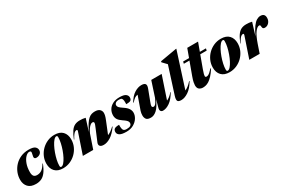

<svg xmlns="http://www.w3.org/2000/svg" viewBox="103 -1920 4582 3109"><g transform="rotate(-30 2394.0 -366.0)"><path d="M366.5 -492Q333.5 -492 297.5 -456.2Q261.5 -420.5 236.8 -354.8Q212 -289 212 -198.5Q212 -149.5 231 -125.5Q250 -101.5 293.5 -101.5Q340.5 -101.5 378.8 -126.5Q417 -151.5 457.5 -219H465.5Q430.5 -128.5 392 -77.5Q353.5 -26.5 308.2 -5.8Q263 15 206.5 15Q108.5 15 60.8 -37Q13 -89 13 -171Q13 -239.5 38.2 -303Q63.5 -366.5 110.8 -417.2Q158 -468 224.8 -497.5Q291.5 -527 374 -527Q456.5 -527 489.2 -501.2Q522 -475.5 522 -436Q522 -397 493.2 -373.5Q464.5 -350 423 -350Q395 -350 386.5 -366.8Q378 -383.5 389.5 -423.5Q401 -463.5 394.8 -477.8Q388.5 -492 366.5 -492Z M855.5 -527Q955.5 -527 1006.8 -472.8Q1058 -418.5 1058 -328Q1058 -258.5 1031 -196.8Q1004 -135 956.2 -87.2Q908.5 -39.5 846.2 -12.2Q784 15 714 15Q614.5 15 563 -39.2Q511.5 -93.5 511.5 -184Q511.5 -253.5 538.5 -315.2Q565.5 -377 613.2 -424.8Q661 -472.5 723.2 -499.8Q785.5 -527 855.5 -527ZM697.5 -21.5Q720.5 -21.5 747.2 -51.5Q774 -81.5 799.8 -130.8Q825.5 -180 846.5 -238.5Q867.5 -297 880.2 -354.8Q893 -412.5 893 -459Q893 -478 887.8 -484.2Q882.5 -490.5 872 -490.5Q849 -490.5 822.2 -460.5Q795.5 -430.5 769.8 -381.2Q744 -332 723 -273.5Q702 -215 689.2 -157.2Q676.5 -99.5 676.5 -53Q676.5 -34.5 681.8 -28Q687 -21.5 697.5 -21.5Z M1099 -299 1093 -302Q1127 -388.5 1160.8 -436.8Q1194.5 -485 1235 -504.5Q1275.5 -524 1328.5 -524Q1362.5 -524 1383.5 -521.5Q1404.5 -519 1435 -512L1364.5 -288.5Q1401 -364 1432 -411Q1463 -458 1491.5 -483.2Q1520 -508.5 1549.5 -517.8Q1579 -527 1612.5 -527Q1673.5 -527 1701.8 -499.2Q1730 -471.5 1730 -432.5Q1730 -412.5 1724.2 -385.8Q1718.5 -359 1696.5 -305.5L1608 -87.5Q1633.5 -96.5 1664.5 -116.8Q1695.5 -137 1735 -175.5L1741 -170Q1670 -70 1602 -27.5Q1534 15 1473 15Q1420.5 15 1402.2 -9.2Q1384 -33.5 1399 -69.5L1486.5 -278Q1506.5 -325.5 1512.2 -342.2Q1518 -359 1518 -367Q1518 -393 1490 -393Q1469.5 -393 1447 -373.5Q1424.5 -354 1404 -323Q1383.5 -292 1368.5 -257.5L1280.5 0H1086.5L1216 -382.5Q1227 -414 1206 -414Q1194 -414 1179 -406.5Q1164 -399 1144.8 -374.8Q1125.5 -350.5 1099 -299Z M1846 -143.5Q1843 -69 1861 -43.5Q1870 -31 1885 -26.2Q1900 -21.5 1922 -21.5Q1971 -21.5 1993 -37.5Q2015 -53.5 2015 -81Q2015 -95 2008.8 -108.2Q2002.5 -121.5 1984.8 -138Q1967 -154.5 1931.5 -178Q1878.5 -213.5 1858 -246.8Q1837.5 -280 1837.5 -322.5Q1837.5 -379 1864.8 -425.2Q1892 -471.5 1944.5 -499.2Q1997 -527 2071.5 -527Q2153.5 -527 2186.8 -502.2Q2220 -477.5 2220 -442Q2220 -403 2197.5 -388.2Q2175 -373.5 2113.5 -373.5Q2115.5 -419.5 2112.5 -441.5Q2109.5 -463.5 2102 -476Q2094.5 -489 2081 -493Q2067.5 -497 2047.5 -497Q2003.5 -497 1983 -480Q1962.5 -463 1962.5 -439Q1962.5 -417.5 1980 -397.8Q1997.5 -378 2050 -343.5Q2102.5 -309 2125.2 -272.8Q2148 -236.5 2148 -198.5Q2148 -147.5 2117.5 -98.5Q2087 -49.5 2030.8 -17.2Q1974.5 15 1896.5 15Q1810.5 15 1772.8 -8.2Q1735 -31.5 1735 -70Q1735 -108 1758.2 -125.8Q1781.5 -143.5 1846 -143.5Z M2535.5 -65 2573 -201.5Q2518.5 -81.5 2464.5 -33.2Q2410.5 15 2355 15Q2291.5 15 2270 -13.2Q2248.5 -41.5 2248.5 -85Q2248.5 -103 2251.8 -125.5Q2255 -148 2261.5 -166L2350 -415.5Q2317.5 -412 2292.5 -394.5Q2267.5 -377 2231 -335.5L2224 -341Q2282 -438 2348.5 -479Q2415 -520 2477.5 -520Q2532.5 -520 2550.2 -495.5Q2568 -471 2546 -414L2470.5 -215Q2459.5 -186 2454.8 -170.8Q2450 -155.5 2450 -146Q2450 -130.5 2458.5 -123.5Q2467 -116.5 2480 -116.5Q2500 -116.5 2519.5 -139.8Q2539 -163 2568 -228L2661 -512H2855.5L2715 -94.5Q2739.5 -104.5 2768 -126Q2796.5 -147.5 2830.5 -187L2835.5 -183Q2773.5 -77.5 2707.2 -31.2Q2641 15 2580 15Q2551.5 15 2538 -5.2Q2524.5 -25.5 2535.5 -65Z M3021.5 -597.5 2945.5 -677.5 2949.5 -694 3254.5 -747H3265.5L3054 -87.5Q3080.5 -98.5 3112.2 -122Q3144 -145.5 3183 -189.5L3189.5 -185.5Q3126 -78.5 3055.2 -31.8Q2984.5 15 2923.5 15Q2866.5 15 2854.5 -11Q2842.5 -37 2862 -98.5Z M3470.5 -242.5Q3451.5 -190.5 3446.2 -167.2Q3441 -144 3441 -132Q3441 -110.5 3465.5 -110.5Q3479 -110.5 3494 -116.8Q3509 -123 3530.5 -141.2Q3552 -159.5 3584.5 -195L3592.5 -188.5Q3548.5 -120 3510.5 -79.2Q3472.5 -38.5 3439.8 -18.2Q3407 2 3378.8 8.5Q3350.5 15 3326 15Q3288.5 15 3259 -6Q3229.5 -27 3229.5 -81.5Q3229.5 -99 3235.8 -134Q3242 -169 3264 -229.5L3353.5 -474.5H3248.5L3257 -512H3367.5L3425.5 -670.5H3627.5L3569.5 -512H3683.5L3675.5 -474.5H3555.5Z M3967.5 -527Q4067.5 -527 4118.8 -472.8Q4170 -418.5 4170 -328Q4170 -258.5 4143 -196.8Q4116 -135 4068.2 -87.2Q4020.5 -39.5 3958.2 -12.2Q3896 15 3826 15Q3726.5 15 3675 -39.2Q3623.5 -93.5 3623.5 -184Q3623.5 -253.5 3650.5 -315.2Q3677.5 -377 3725.2 -424.8Q3773 -472.5 3835.2 -499.8Q3897.5 -527 3967.5 -527ZM3809.5 -21.5Q3832.5 -21.5 3859.2 -51.5Q3886 -81.5 3911.8 -130.8Q3937.5 -180 3958.5 -238.5Q3979.5 -297 3992.2 -354.8Q4005 -412.5 4005 -459Q4005 -478 3999.8 -484.2Q3994.5 -490.5 3984 -490.5Q3961 -490.5 3934.2 -460.5Q3907.5 -430.5 3881.8 -381.2Q3856 -332 3835 -273.5Q3814 -215 3801.2 -157.2Q3788.5 -99.5 3788.5 -53Q3788.5 -34.5 3793.8 -28Q3799 -21.5 3809.5 -21.5Z M4328 -382.5Q4339 -414 4318 -414Q4306 -414 4291 -406.5Q4276 -399 4256.8 -374.8Q4237.5 -350.5 4211 -299L4205 -302Q4239 -388.5 4272.8 -436.8Q4306.5 -485 4347 -504.5Q4387.5 -524 4440.5 -524Q4474.5 -524 4495.5 -521.5Q4516.5 -519 4547 -512L4474.5 -278Q4520.5 -376.5 4560.5 -430.5Q4600.5 -484.5 4636.8 -505.8Q4673 -527 4708 -527Q4788.5 -527 4788.5 -446.5Q4788.5 -394.5 4756.5 -359Q4724.5 -323.5 4679 -323.5Q4656 -323.5 4646.5 -334Q4637 -344.5 4636 -366Q4635.5 -387.5 4630.2 -394.8Q4625 -402 4613 -402Q4577.5 -402 4534 -344Q4490.5 -286 4446 -156.5L4392.5 0H4198.5Z"/></g></svg>

Font: Newsreader 72pt ExtraBold
Style: Italic
Weight: 800
Italic angle: -17°
Designer: Hugues Gentile
Foundry: Production Type
Version: Version 1.003; ttfautohint (v1.8.3)